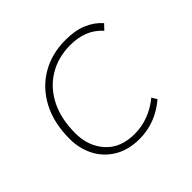

<svg xmlns="http://www.w3.org/2000/svg" viewBox="-126 -619 768 768"><g transform="rotate(-45 258.0 -235.0)"><path d="M260 10Q197 10 152.5 -17Q108 -44 85 -89Q62 -134 62 -188Q62 -278 96.5 -343.5Q131 -409 191.5 -444.5Q252 -480 330 -480Q385 -480 423.5 -463.5Q462 -447 487 -418L466 -396Q440 -425 406 -438.5Q372 -452 330 -452Q260 -452 206.5 -419.5Q153 -387 123.5 -328Q94 -269 94 -188Q94 -115 137.5 -66.5Q181 -18 260 -18Q341 -18 410 -74L423 -52Q388 -22 347 -6Q306 10 260 10Z"/></g></svg>

Font: Gantari Thin
Style: Italic
Weight: 100
Italic angle: -10°
Designer: Anugrah Pasau
Foundry: Lafontype
Version: Version 1.000; ttfautohint (v1.8.4.7-5d5b)